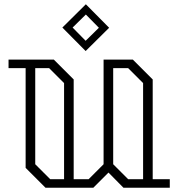

<svg xmlns="http://www.w3.org/2000/svg" viewBox="-20 -879 835 899"><path d="M775 -40V0H558L488 -71L417 0H193L100 -93V-560H20V-600H232L325 -507V-40H395L465 -110V-582V-600H602L695 -507V-40ZM215 -40H280V-490L210 -560H145V-110ZM580 -40H650V-490L580 -560H510V-110ZM381 -640 491 -749 382 -859 272 -750ZM320 -750 382 -811 443 -749 381 -688Z"/></svg>

Font: Kumar One Outline
Style: Regular
Weight: 400
Designer: Parimal Parmar
Foundry: Indian Type Foundry
Version: Version 1.000;PS 1.000;hotconv 1.0.88;makeotf.lib2.5.647800